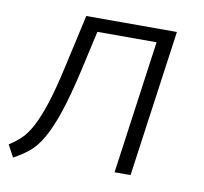

<svg xmlns="http://www.w3.org/2000/svg" viewBox="-85 -593 716 674"><g transform="rotate(10 273.0 -256.0)"><path d="M-20 -32Q4 -47 23 -65.5Q42 -84 59 -116.5Q76 -149 93 -201Q110 -253 128 -335L170 -523H493L420 0H363L429 -475H218L186 -332Q164 -236 144 -177Q124 -118 103 -81.5Q82 -45 57.5 -25Q33 -5 3 11Z"/></g></svg>

Font: Glekhifnjqigglhiwekvrgaqftz
Style: Regular
Weight: 300
Italic angle: -8°
Designer: Carrois Corporate & Edenspiekermann
Foundry: Carrois Corporate GbR & Edenspiekermann AG
Version: Version 2.001